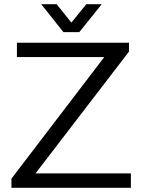

<svg xmlns="http://www.w3.org/2000/svg" viewBox="-20 -888 676 908"><path d="M34 0V-43L473 -618H60V-686H590V-644L148 -68H599V0ZM175 -868H248L337 -757H298L388 -868H461L355 -736H280Z"/></svg>

Font: Archivo SemiBold Light
Style: Regular
Weight: 300
Version: Version 2.001